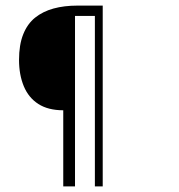

<svg xmlns="http://www.w3.org/2000/svg" viewBox="-20 -605 640 686"><path d="M206 61V-211Q152 -211 117 -233.5Q82 -256 65 -297Q48 -338 48 -391Q48 -445 63 -482.5Q78 -520 105.5 -542Q133 -564 171 -574.5Q209 -585 257 -585H347V61H319V-548H248V61Z"/></svg>

Font: Alumni Sans Light
Style: Regular
Weight: 300
Version: Version 1.018